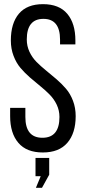

<svg xmlns="http://www.w3.org/2000/svg" viewBox="-20 -727 412 924"><path d="M187 -707Q264.6 -707 303.7 -660.6Q342.8 -614.3 342.8 -532.2V-513.2H269V-536.1Q269 -636.2 189 -636.2Q108.9 -636.2 108.9 -537.1Q108.9 -505.4 121.8 -477.8Q134.8 -450.2 155.5 -429.2Q176.3 -408.2 201.4 -387.9Q226.6 -367.7 251.7 -345.9Q276.9 -324.2 297.6 -300Q318.4 -275.9 331.3 -241.9Q344.2 -208 344.2 -168Q344.2 -86.4 304.2 -39.8Q264.2 6.8 186 6.8Q107.9 6.8 68.4 -39.6Q28.8 -85.9 28.8 -168V-208H102.1V-164.1Q102.1 -64 184.1 -64Q266.1 -64 266.1 -164.1Q266.1 -195.3 253.2 -222.7Q240.2 -250 219.7 -271Q199.2 -292 174.1 -312.3Q148.9 -332.5 124 -354.2Q99.1 -376 78.6 -400.1Q58.1 -424.3 45.2 -458.3Q32.2 -492.2 32.2 -532.2Q32.2 -615.2 71 -661.1Q109.9 -707 187 -707ZM152.8 176.8 175.8 121.1H150.9V33.2H216.8V113.8L182.1 176.8Z"/></svg>

Font: Bebas Neue Regular
Style: Regular
Weight: 400
Designer: Ryoichi Tsunekawa
Foundry: Ryoichi Tsunekawa
Version: Version 001.003